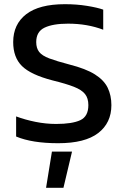

<svg xmlns="http://www.w3.org/2000/svg" viewBox="-20 -674 595 917"><path d="M258 10Q133 10 57 -22V-118Q100 -102 149.5 -92Q199 -82 248 -82Q325 -82 363.5 -100Q402 -118 402 -172Q402 -205 386 -225Q370 -245 333 -259.5Q296 -274 231 -290Q127 -317 85 -358.5Q43 -400 43 -473Q43 -558 105 -606Q167 -654 290 -654Q346 -654 395.5 -646Q445 -638 473 -628V-532Q397 -561 305 -561Q233 -561 193 -542Q153 -523 153 -473Q153 -444 167 -426Q181 -408 215.5 -395Q250 -382 311 -366Q390 -346 433.5 -318.5Q477 -291 494.5 -254.5Q512 -218 512 -172Q512 -87 449 -38.5Q386 10 258 10ZM200 223 228 50H324L283 223Z"/></svg>

Font: Kanit
Style: Regular
Weight: 400
Designer: Katatrad Team
Foundry: CadsonDemak
Version: Version 2.000; ttfautohint (v1.8.3)